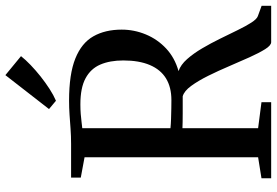

<svg xmlns="http://www.w3.org/2000/svg" viewBox="-177 -850 1027 713"><g transform="rotate(-90 336.5 -493.5)"><path d="M31 0V-36L109 -48.5V-693L33.5 -707V-743H158.5Q188 -743 215 -745Q242 -747 267.5 -748.8Q293 -750.5 319.5 -750.5Q418 -750.5 475.8 -727.2Q533.5 -704 558.2 -660.2Q583 -616.5 583 -555Q583 -508.5 565 -465.2Q547 -422 512.8 -390Q478.5 -358 429 -344Q452.5 -336 473.5 -312.2Q494.5 -288.5 513.5 -256.2Q532.5 -224 549.2 -189.8Q566 -155.5 581 -124.8Q596 -94 609 -73.8Q622 -53.5 633 -49.5L671.5 -35.5V0H536.5Q524.5 0 510.5 -22.2Q496.5 -44.5 480.5 -80Q464.5 -115.5 447.2 -156Q430 -196.5 411.5 -233.8Q393 -271 374 -297Q355 -323 335.5 -328.5Q324.5 -328.5 307.5 -328.5Q290.5 -328.5 272.5 -328.5Q254.5 -328.5 239.5 -328.8Q224.5 -329 217 -329.5V-48.5L313.5 -36V0ZM321.5 -370.5Q369 -370.5 401.8 -390.5Q434.5 -410.5 451.5 -450.5Q468.5 -490.5 468.5 -549Q468.5 -599 453.2 -634.5Q438 -670 402.5 -689.2Q367 -708.5 305.5 -708.5Q286 -708.5 269.8 -707.2Q253.5 -706 240.5 -704.2Q227.5 -702.5 217 -701.5V-374Q231 -372.5 251.5 -371.8Q272 -371 291.5 -370.8Q311 -370.5 321.5 -370.5ZM318.5 -799.5 288 -825 414 -987 484.5 -929Q471.5 -912.5 451.8 -893.5Q432 -874.5 409 -856.2Q386 -838 362.8 -823Q339.5 -808 319.5 -799.5Z"/></g></svg>

Font: Merriweather 72pt
Style: Regular
Weight: 400
Version: Version 2.100